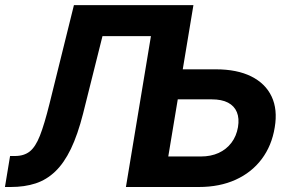

<svg xmlns="http://www.w3.org/2000/svg" viewBox="-32 -748 1160 768"><path d="M-12.2 0 8.3 -124H27.8Q64 -124 86.9 -142.1Q109.9 -160.2 127.7 -205.3Q145.5 -250.5 166 -333L263.7 -727.5H606.4L585.9 -603.5H377.9L300.3 -293.5Q278.8 -209 251.5 -152.3Q224.1 -95.7 189.2 -62.3Q154.3 -28.8 110.4 -14.4Q66.4 0 10.7 0ZM646 -470.7H831.5Q916 -470.7 972.9 -442.4Q1029.8 -414.1 1054.4 -362.1Q1079.1 -310.1 1066.9 -238.3Q1055.2 -165.5 1014.9 -111.8Q974.6 -58.1 910.6 -29.1Q846.7 0 763.2 0H471.7L592.3 -727.5H741.7L641.1 -122.1H771.5Q811.5 -122.1 842.5 -136.2Q873.5 -150.4 893.6 -176.8Q913.6 -203.1 919.9 -239.3Q925.8 -274.4 915.5 -299.3Q905.3 -324.2 880.1 -337.4Q855 -350.6 814.5 -350.6H626.5Z"/></svg>

Font: Inter 20pt
Style: Bold Italic
Weight: 700
Italic angle: -9.3988°
Version: Version 4.001;git-66647c0bb